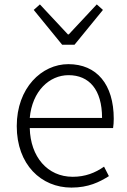

<svg xmlns="http://www.w3.org/2000/svg" viewBox="-20 -838 578 871"><path d="M304 13C381 13 431 -12 474 -39L452 -82C412 -54 367 -36 310 -36C195 -36 118 -127 115 -257H493C495 -270 496 -284 496 -299C496 -455 419 -547 290 -547C169 -547 56 -439 56 -266C56 -91 167 13 304 13ZM115 -303C126 -425 204 -497 291 -497C384 -497 443 -432 443 -303ZM262 -635H318L447 -793L419 -818L292 -682H288L161 -818L133 -793Z"/></svg>

Font: Noto Sans CJK KR Light
Style: Regular
Weight: 300
Designer: Ryoko NISHIZUKA (kana & ideographs); Paul D. Hunt (Latin, Greek & Cyrillic); Wenlong ZHANG (bopomofo); Sandoll Communica
Foundry: Adobe Systems Incorporated
Version: Version 1.004;PS 1.004;hotconv 1.0.82;makeotf.lib2.5.63406